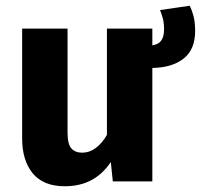

<svg xmlns="http://www.w3.org/2000/svg" viewBox="-20 -631 699 668"><path d="M352 -531.4H510V0H372.5L365.5 -67.1Q336.8 -24.7 297.1 -3.8Q257.5 17 205.2 17Q130.6 17 93.8 -28.1Q57 -73.2 57 -149.6V-531.4H215V-169.6Q215 -129.9 228.1 -114.9Q241.2 -99.8 266.1 -99.8Q291.1 -99.8 313 -116Q334.9 -132.2 352 -161.6ZM510 -394.6 500 -471.8Q527.2 -473.8 539 -487.5Q550.8 -501.2 550.8 -528.4Q550.8 -550.6 546.8 -565.8Q542.8 -581 536.8 -596L639.9 -611Q647.3 -597 653.1 -575.9Q658.9 -554.8 658.9 -522.8Q658.9 -458.9 619 -427.3Q579 -395.7 510 -394.6Z"/></svg>

Font: Fira Sans Variable
Style: Regular
Weight: 400
Designer: Carrois Corporate & Edenspiekermann AG
Foundry: Carrois Corporate GbR & Edenspiekermann AG
Version: Version 4.202